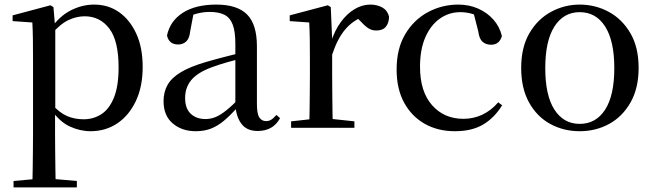

<svg xmlns="http://www.w3.org/2000/svg" viewBox="-20 -557 2850 837"><path d="M39 260V232L150 222H200L315 232V260ZM121 260Q122 223 122.5 182Q123 141 123.5 99.5Q124 58 124 23V-293Q124 -344 123.5 -383.5Q123 -423 121 -459L35 -465V-490L200 -534L213 -526L220 -443L221 -437V-78L220 -67V23Q220 57 220.5 98.5Q221 140 221.5 181.5Q222 223 223 260ZM375 15Q329 15 284.5 -5.5Q240 -26 203 -79H190L205 -103Q240 -65 272.5 -51Q305 -37 345 -37Q387 -37 421.5 -59Q456 -81 476.5 -131Q497 -181 497 -263Q497 -379 456.5 -432.5Q416 -486 349 -486Q314 -486 278.5 -469.5Q243 -453 201 -405L189 -429H199Q238 -486 288 -511.5Q338 -537 390 -537Q452 -537 499 -504Q546 -471 574 -410.5Q602 -350 602 -265Q602 -179 572 -116Q542 -53 491 -19Q440 15 375 15Z M833 15Q773 15 733 -19Q693 -53 693 -116Q693 -156 710.5 -187Q728 -218 769 -242.5Q810 -267 879 -287Q920 -299 967 -311Q1014 -323 1054 -333V-308Q1014 -298 973.5 -286.5Q933 -275 901 -263Q840 -240 813.5 -207.5Q787 -175 787 -130Q787 -84 811.5 -61Q836 -38 876 -38Q897 -38 918 -46Q939 -54 966 -75.5Q993 -97 1030 -135L1040 -86H1013Q983 -53 956 -30.5Q929 -8 900 3.5Q871 15 833 15ZM1103 14Q1057 14 1033.5 -16Q1010 -46 1006 -98V-101V-365Q1006 -421 994 -451Q982 -481 957.5 -493Q933 -505 894 -505Q866 -505 837.5 -497.5Q809 -490 775 -472L824 -499L809 -420Q806 -389 791.5 -376Q777 -363 757 -363Q717 -363 708 -402Q721 -465 776.5 -501Q832 -537 923 -537Q1014 -537 1057 -494Q1100 -451 1100 -355V-104Q1100 -61 1110.5 -45Q1121 -29 1140 -29Q1152 -29 1162 -35Q1172 -41 1185 -56L1201 -42Q1185 -13 1160.5 0.5Q1136 14 1103 14Z M1249 0V-28L1358 -40H1413L1525 -28V0ZM1328 0Q1329 -25 1329.5 -66Q1330 -107 1330.5 -152Q1331 -197 1331 -230V-295Q1331 -347 1330.5 -385Q1330 -423 1328 -459L1243 -465V-490L1409 -534L1422 -526L1428 -385V-384V-230Q1428 -197 1428.5 -152Q1429 -107 1429.5 -66Q1430 -25 1431 0ZM1428 -319 1403 -374H1423Q1439 -424 1465.5 -460.5Q1492 -497 1525.5 -517Q1559 -537 1594 -537Q1624 -537 1646.5 -524.5Q1669 -512 1676 -485Q1676 -458 1662.5 -441Q1649 -424 1620 -424Q1600 -424 1584 -435Q1568 -446 1550 -466L1527 -489L1570 -487Q1521 -470 1486.5 -430.5Q1452 -391 1428 -319Z M1963 15Q1889 15 1832 -17Q1775 -49 1742 -109Q1709 -169 1709 -254Q1709 -345 1746.5 -408Q1784 -471 1845.5 -504Q1907 -537 1978 -537Q2025 -537 2064.5 -519.5Q2104 -502 2131 -471.5Q2158 -441 2168 -400Q2157 -362 2121 -362Q2098 -362 2083.5 -375Q2069 -388 2065 -420L2042 -510L2097 -469Q2067 -488 2040.5 -496Q2014 -504 1987 -504Q1937 -504 1897 -475.5Q1857 -447 1834 -394Q1811 -341 1811 -266Q1811 -158 1863.5 -98.5Q1916 -39 2000 -39Q2044 -39 2082.5 -57Q2121 -75 2152 -111L2169 -98Q2135 -43 2086 -14Q2037 15 1963 15Z M2507 15Q2437 15 2379 -16.5Q2321 -48 2286.5 -110Q2252 -172 2252 -261Q2252 -351 2288 -412.5Q2324 -474 2382.5 -505.5Q2441 -537 2507 -537Q2575 -537 2633.5 -505.5Q2692 -474 2728 -412.5Q2764 -351 2764 -261Q2764 -172 2728.5 -110Q2693 -48 2635 -16.5Q2577 15 2507 15ZM2507 -17Q2578 -17 2618 -79Q2658 -141 2658 -260Q2658 -379 2618 -441.5Q2578 -504 2507 -504Q2437 -504 2397 -441.5Q2357 -379 2357 -260Q2357 -141 2397 -79Q2437 -17 2507 -17Z"/></svg>

Font: Noto Serif SC ExtraLight Medium
Style: Regular
Weight: 500
Version: Version 2.002-H1;hotconv 1.1.0;makeotfexe 2.6.0